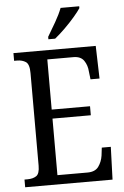

<svg xmlns="http://www.w3.org/2000/svg" viewBox="-61 -974 658 1018"><g transform="rotate(-5 268.0 -465.5)"><path d="M31 0V-41H47Q76 -41 94 -53Q112 -65 112 -108V-601Q112 -648 93 -660.5Q74 -673 47 -673H31V-714H469L474 -540H426L421 -582Q419 -615 402 -640Q385 -665 346 -665H207V-398H411V-350H207V-49H367Q408 -49 426 -74Q444 -99 449 -132L454 -174H502L496 0ZM222 -784Q243 -819 265.5 -858Q288 -897 301 -931H400V-921Q389 -904 365 -876Q341 -848 312 -819.5Q283 -791 258 -771H222Z"/></g></svg>

Font: Noto Serif Tamil Condensed
Style: Regular
Weight: 400
Width: 3
Designer: Indian Type Foundry, Tom Grace, and the Monotype Design Team
Foundry: Monotype Imaging Inc.
Version: Version 2.004; ttfautohint (v1.8.4.7-5d5b)